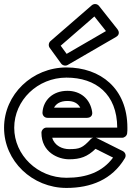

<svg xmlns="http://www.w3.org/2000/svg" viewBox="-22 -885 647 945"><path d="M276.7 -660.1 442.6 -804 499.5 -732.1 306 -619.9ZM226.6 -682.9C217.2 -674.7 215.1 -659.8 222.8 -649.3L278.8 -572.3C285.7 -562.8 300.2 -558.8 311.5 -565.4L549.5 -703.4C569.4 -714.9 562.7 -732.8 556.6 -740.5L465.6 -855.5C455.9 -867.8 439.5 -867.5 429.6 -858.9ZM436 -207C431.7 -205.7 427.7 -203.3 424.7 -200.1C384.3 -156.8 370.3 -151 318 -151C286.1 -151 246.3 -166.9 235.1 -207ZM450 -207H579C590.2 -207 601.6 -215.6 603.7 -227.9C605.3 -237.9 605 -248.7 605 -256C605 -450.2 472.1 -553 305 -553C137 -553 -2 -420.6 -2 -256C-2 -92.3 137 40 305 40C424.4 40 529 -0.1 592.5 -106.2C601.2 -120.8 593.6 -135.7 582.2 -141.4L454.2 -205.4C453.3 -205.8 451.4 -206.6 450 -207ZM555 -257H207C191.9 -257 182 -242.7 182 -232C182 -134.4 265.6 -101 318 -101C373.1 -101 408.6 -113.7 448.2 -152.5L534.5 -109.3C481.8 -38.5 404 -10 305 -10C163 -10 48 -121.7 48 -256C48 -391.4 163 -503 305 -503C449.9 -503 554.1 -422.1 555 -257ZM212 -305H407C416.8 -305 435.1 -310.8 431.7 -333.7C422 -399.5 372.9 -438 310 -438C237.6 -438 190.9 -391.7 187.1 -331.6C186.2 -318.7 195.5 -305 212 -305ZM244 -355C253.6 -373.3 273.2 -388 310 -388C341.4 -388 361.4 -376.5 373.2 -355Z"/></svg>

Font: Hussar Techniczny
Style: Bold 
Weight: 700
Foundry: Cannot Into Space Fonts
Version: Version 0.77